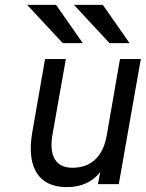

<svg xmlns="http://www.w3.org/2000/svg" viewBox="-20 -752 595 784"><path d="M253 12Q195.5 12 159.8 -14Q124 -40 111.8 -90.2Q99.5 -140.5 112 -213L164 -511H249L195 -207Q182.5 -138 203.5 -102.5Q224.5 -67 276 -67Q333 -67 369 -101Q405 -135 416 -200L470 -511H555L465 0H380L389 -49Q364.5 -18.5 330.5 -3.2Q296.5 12 253 12ZM236 -576 91 -732H209L318 -576ZM427 -576 282 -732H400L509 -576Z"/></svg>

Font: Overpass
Style: Italic
Weight: 400
Italic angle: -10°
Designer: Delve Withrington, Dave Bailey, Thomas Jockin
Foundry: Delve Fonts LLC
Version: Version 4.000